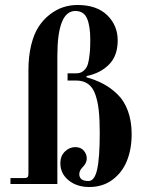

<svg xmlns="http://www.w3.org/2000/svg" viewBox="-20 -738 596 770"><path d="M22 0V-24H78Q87 -24 90.5 -27.5Q94 -31 94 -40V-456Q94 -512 105 -557Q116 -602 135 -631Q154 -660 180 -680Q206 -700 233.5 -709Q261 -718 291 -718Q368 -718 410 -677Q452 -636 452 -576Q452 -514 417 -479Q382 -444 327 -433V-428Q363 -418 393.5 -402Q424 -386 451 -360Q478 -334 493 -293Q508 -252 508 -200Q508 -140 489 -93Q470 -46 431 -17Q392 12 338 12Q288 12 255 -15Q222 -42 222 -84Q222 -112 240 -130Q258 -148 282 -148Q304 -148 316 -134Q328 -120 328 -102Q328 -84 311 -67Q298 -54 298 -40Q298 -12 335 -12Q359 -12 369.5 -58Q380 -104 380 -206Q380 -259 376 -295.5Q372 -332 362 -360Q352 -388 333 -401.5Q314 -415 286 -415H251V-444H286Q302 -444 312.5 -452Q323 -460 328.5 -471Q334 -482 337 -502Q340 -522 341 -538Q342 -554 342 -580Q342 -634 329 -664Q316 -694 282 -694Q210 -694 210 -513V0Z"/></svg>

Font: Old Standard TT
Style: Bold
Weight: 700
Designer: Alexey Kryukov <alexios@thessalonica.org.ru>
Version: Version 2.2